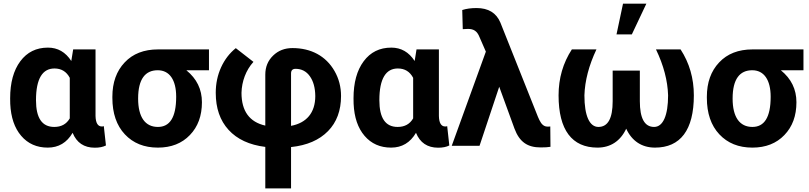

<svg xmlns="http://www.w3.org/2000/svg" viewBox="-20 -799 4433 1052"><path d="M380.9 -528.3 370.6 -464.8C338.9 -513.7 296.4 -538.1 242.7 -538.1C178.7 -538.1 128.4 -513.2 91.3 -463.4C54.2 -413.6 35.6 -345.7 35.6 -260.3L36.1 -230.5C39.6 -155.8 59.6 -97.2 96.2 -54.7C132.8 -11.7 181.6 9.8 241.7 9.8C300.8 9.8 346.2 -17.1 377.9 -71.3C399.9 -17.1 440.4 10.3 499.5 10.3C523.9 10.3 544.4 6.3 560.5 -2L548.8 -107.9C546.4 -106.4 542.5 -106 538.1 -106C516.1 -106 504.4 -125 503.4 -163.6V-528.3ZM177.2 -250C177.2 -369.6 213.9 -423.8 278.3 -423.8C316.4 -423.8 344.2 -406.7 362.3 -372.6V-150.4C344.2 -119.1 315.9 -103.5 277.3 -103.5C210.4 -103.5 177.2 -152.3 177.2 -250Z M1125 -528.3H846.2C768.6 -528.3 707.5 -504.4 663.1 -457C618.2 -409.7 595.7 -346.7 595.7 -269V-262.7C595.7 -178.2 618.7 -111.3 664.1 -63C709.5 -14.6 769.5 9.8 845.2 9.8C918 9.8 976.6 -13.2 1020.5 -59.1C1064.5 -104.5 1086.4 -164.6 1086.4 -238.8C1086.4 -309.6 1058.1 -367.7 1001 -414.1H1125ZM736.8 -258.8C736.8 -366.7 776.4 -414.1 844.2 -414.1C908.7 -414.1 945.3 -361.3 945.3 -269C945.3 -153.8 909.2 -103.5 845.2 -103.5C775.4 -103.5 736.8 -157.2 736.8 -258.8Z M1433.6 233.4H1574.7V6.8C1662.1 -2.4 1729.5 -31.7 1777.3 -80.6C1824.7 -128.9 1848.6 -193.4 1848.6 -272.9C1848.6 -322.3 1836.9 -368.2 1813 -409.7C1765.6 -492.7 1683.6 -535.6 1582.5 -535.6C1540 -535.6 1504.9 -522 1476.6 -494.6C1447.8 -466.8 1433.6 -432.1 1433.6 -390.1V-110.8C1346.7 -130.4 1303.2 -190.4 1303.2 -290.5C1304.7 -353 1327.6 -415 1368.7 -460L1272 -535.2C1237.8 -507.8 1210.9 -472.7 1191.4 -430.2C1171.9 -387.2 1162.1 -340.8 1162.1 -290.5C1162.1 -206.1 1185.5 -138.7 1232.4 -87.4C1279.3 -36.1 1346.2 -4.9 1433.6 5.9ZM1574.7 -396.5C1574.7 -413.6 1583 -421.9 1599.6 -421.9C1632.3 -421.9 1658.7 -408.2 1677.7 -381.3C1696.8 -354.5 1707 -318.4 1707.5 -272.9C1707.5 -180.7 1659.2 -125.5 1574.7 -109.4Z M2262.2 -528.3 2252 -464.8C2220.2 -513.7 2177.7 -538.1 2124 -538.1C2060.1 -538.1 2009.8 -513.2 1972.7 -463.4C1935.5 -413.6 1917 -345.7 1917 -260.3L1917.5 -230.5C1920.9 -155.8 1940.9 -97.2 1977.5 -54.7C2014.2 -11.7 2063 9.8 2123 9.8C2182.1 9.8 2227.5 -17.1 2259.3 -71.3C2281.2 -17.1 2321.8 10.3 2380.9 10.3C2405.3 10.3 2425.8 6.3 2441.9 -2L2430.2 -107.9C2427.7 -106.4 2423.8 -106 2419.4 -106C2397.5 -106 2385.7 -125 2384.8 -163.6V-528.3ZM2058.6 -250C2058.6 -369.6 2095.2 -423.8 2159.7 -423.8C2197.8 -423.8 2225.6 -406.7 2243.7 -372.6V-150.4C2225.6 -119.1 2197.3 -103.5 2158.7 -103.5C2091.8 -103.5 2058.6 -152.3 2058.6 -250Z M2591.3 -754.9C2561.5 -754.9 2535.6 -751.5 2512.7 -744.1L2515.6 -639.2L2543.9 -640.6C2574.7 -640.6 2593.8 -629.4 2606.9 -596.7L2642.1 -516.1L2455.1 0H2607.4L2715.3 -323.7L2798.8 -94.7C2826.2 -21 2870.1 8.8 2942.4 8.8C2964.8 8.8 2982.9 7.8 2996.1 5.4L2995.1 -106L2987.3 -105.5H2977.5C2960.4 -106 2946.8 -117.7 2935.5 -141.1L2927.7 -158.2L2721.7 -675.3C2699.2 -728.5 2655.8 -754.9 2591.3 -754.9Z M3357.9 -610.4H3441.9L3521.5 -778.8H3393.6ZM3113.3 -528.3C3064.9 -454.1 3040.5 -370.1 3040.5 -276.4C3040.5 -86.9 3113.8 9.8 3253.9 9.8C3324.7 9.8 3379.4 -25.9 3411.1 -93.8C3442.4 -25.9 3497.1 9.8 3568.8 9.8C3708 9.8 3781.7 -86.4 3781.7 -276.4C3781.7 -370.1 3757.3 -454.1 3709 -528.3H3574.2C3616.2 -440.9 3638.2 -356.9 3640.6 -276.4C3640.6 -167.5 3613.3 -103.5 3564 -103.5C3511.7 -103.5 3485.8 -150.4 3485.8 -244.6V-412.1H3336.9V-244.6C3336.9 -150.4 3311 -103.5 3258.8 -103.5C3210.4 -103.5 3182.1 -163.6 3182.1 -276.4C3184.6 -356.4 3206.5 -440.4 3248 -528.3Z M4382.3 -528.3H4103.5C4025.9 -528.3 3964.8 -504.4 3920.4 -457C3875.5 -409.7 3853 -346.7 3853 -269V-262.7C3853 -178.2 3876 -111.3 3921.4 -63C3966.8 -14.6 4026.9 9.8 4102.5 9.8C4175.3 9.8 4233.9 -13.2 4277.8 -59.1C4321.8 -104.5 4343.8 -164.6 4343.8 -238.8C4343.8 -309.6 4315.4 -367.7 4258.3 -414.1H4382.3ZM3994.1 -258.8C3994.1 -366.7 4033.7 -414.1 4101.6 -414.1C4166 -414.1 4202.6 -361.3 4202.6 -269C4202.6 -153.8 4166.5 -103.5 4102.5 -103.5C4032.7 -103.5 3994.1 -157.2 3994.1 -258.8Z"/></svg>

Font: Roboto
Style: Bold
Weight: 700
Designer: Google
Version: Version 2.137; 2017